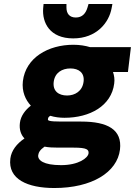

<svg xmlns="http://www.w3.org/2000/svg" viewBox="-20 -728 678 965"><path d="M204 9C224 13 247 14 274 14H351C417 14 427 24 425 43C422 66 375 102 287 102C198 102 169 77 172 52C174 38 181 25 204 9ZM253 217C442 217 569 138 583 24C595 -77 521 -117 388 -117H288C221 -117 220 -123 221 -129C222 -137 224 -141 233 -146C255 -139 281 -136 304 -136C432 -136 540 -196 554 -308C557 -329 554 -348 548 -366H623L638 -491H433C410 -498 381 -503 349 -503C222 -503 109 -438 95 -320C89 -268 108 -226 135 -197C108 -176 84 -146 80 -110C76 -77 85 -51 103 -32C64 -6 37 29 32 69C19 173 119 217 253 217ZM250 -317C256 -363 292 -384 334 -384C376 -384 406 -362 400 -317C394 -270 357 -248 317 -248C275 -248 244 -270 250 -317ZM541 -687 545 -708H425L420 -691C411 -660 393 -640 361 -640C329 -640 314 -660 314 -690V-708H199L197 -687C191 -614 230 -535 348 -535C465 -535 528 -614 541 -687Z"/></svg>

Font: Falling Sky
Style: ExBdObl
Weight: 400
Designer: Paul D. Hunt
Foundry: Adobe Systems Incorporated
Version: Version 1.02